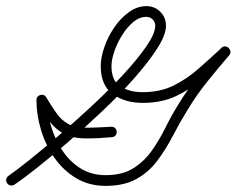

<svg xmlns="http://www.w3.org/2000/svg" viewBox="-38 -590 773 627"><path d="M9 13Q3 17 -4 15.5Q-11 14 -15 8Q-19 2 -17.5 -5Q-16 -12 -10 -16Q12 -31 56 -66Q100 -101 154 -147.5Q208 -194 263.5 -245.5Q319 -297 365.5 -347.5Q412 -398 440.5 -439.5Q469 -481 469 -506Q469 -518 460.5 -526.5Q452 -535 440 -535Q417 -535 396.5 -517.5Q376 -500 360 -474Q344 -448 335 -421Q326 -394 326 -374Q326 -326 355.5 -307.5Q385 -289 428 -289Q485 -289 528.5 -310.5Q572 -332 609.5 -365Q647 -398 685 -433Q691 -439 697.5 -438.5Q704 -438 709 -433Q713 -429 714.5 -422.5Q716 -416 710 -409Q674 -367 639 -323.5Q604 -280 575 -232Q549 -190 526.5 -146.5Q504 -103 476 -65.5Q448 -28 407.5 -5.5Q367 17 307 17Q253 17 211 -8Q169 -33 140 -74.5Q111 -116 96 -165.5Q81 -215 81 -263Q81 -276 94 -280Q107 -283 113 -272Q130 -244 145.5 -221.5Q161 -199 183.5 -186Q206 -173 244 -173Q264 -173 284.5 -174Q305 -175 325 -176Q325 -176 325 -176Q325 -176 325 -176Q332 -177 337.5 -172Q343 -167 343 -160Q344 -153 339 -147.5Q334 -142 327 -142Q306 -140 285.5 -139Q265 -138 244 -138Q199 -138 171 -153Q143 -168 123 -194.5Q103 -221 83 -254Q80 -260 84.5 -264.5Q89 -269 96 -271Q103 -273 109.5 -271.5Q116 -270 116 -263Q116 -222 128.5 -179Q141 -136 165 -99.5Q189 -63 224.5 -40.5Q260 -18 307 -18Q361 -18 396.5 -40Q432 -62 457 -97Q482 -132 502 -172.5Q522 -213 545 -250Q575 -299 611 -343.5Q647 -388 683 -432Q689 -438 695.5 -437Q702 -436 707 -432Q712 -427 713.5 -420Q715 -413 709 -408Q667 -369 626 -334Q585 -299 537.5 -276.5Q490 -254 428 -254Q370 -254 330.5 -282.5Q291 -311 291 -374Q291 -402 302.5 -435.5Q314 -469 334.5 -499.5Q355 -530 382.5 -550Q410 -570 440 -570Q467 -570 485.5 -551.5Q504 -533 504 -506Q504 -476 475 -431Q446 -386 399 -333Q352 -280 295.5 -226.5Q239 -173 183 -125Q127 -77 81 -40.5Q35 -4 9 13Q9 13 9 13Q9 13 9 13Z"/></svg>

Font: FRB American Cursive
Style: Italic
Weight: 400
Italic angle: -25°
Version: Version 2.0;Modular Font Editor K font №1